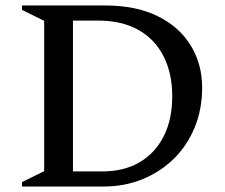

<svg xmlns="http://www.w3.org/2000/svg" viewBox="-20 -680 821 700"><path d="M60 0V-16L141 -56V-604L60 -644V-660H364Q476 -660 555 -621Q634 -582 675.5 -514Q717 -446 717 -360Q717 -282 690 -216Q663 -150 614.5 -102Q566 -54 500.5 -27Q435 0 357 0ZM337 -605H246V-55H352Q432 -55 489 -88.5Q546 -122 577 -183.5Q608 -245 608 -329Q608 -412 576.5 -474.5Q545 -537 484.5 -571Q424 -605 337 -605Z"/></svg>

Font: Spectral Medium
Style: Regular
Weight: 500
Designer: Jean-Baptiste Levee
Foundry: Production Type
Version: Version 2.001